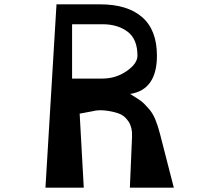

<svg xmlns="http://www.w3.org/2000/svg" viewBox="-20 -867 1013 887"><path d="M581 -433Q586 -430 609 -415.5Q632 -401 641 -392.5Q650 -384 667.5 -364.5Q685 -345 697 -316.5Q709 -288 719 -249L783 0H580L590 -235Q592 -278 573.5 -306Q555 -334 526.5 -343.5Q498 -353 465.5 -356.5Q433 -360 407 -353L348 -342L367 0H190L241 -847H442Q569 -847 637 -787.5Q705 -728 705 -610Q705 -452 581 -433ZM453 -755H313V-504H453Q515 -504 565 -538.5Q615 -573 615 -610Q615 -686 569.5 -720.5Q524 -755 453 -755Z"/></svg>

Font: OpenDyslexic
Style: Regular
Weight: 400
Designer: Abbie Gonzalez
Version: Version 0.920;hotconv 1.0.109;makeotfexe 2.5.65596